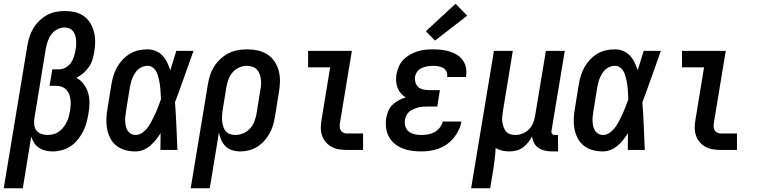

<svg xmlns="http://www.w3.org/2000/svg" viewBox="-50 -802 4070 1027"><path d="M-30 205 96 -556Q100 -581 107.5 -604.5Q115 -628 128 -650Q141 -672 160 -690.5Q179 -709 201.5 -721.5Q224 -734 248.5 -738.5Q273 -743 297 -743Q325 -743 351 -737Q377 -731 398 -716Q419 -701 432.5 -679Q446 -657 452.5 -631.5Q459 -606 459 -578.5Q459 -551 454 -524Q451 -504 444.5 -483Q438 -462 425.5 -444Q413 -426 396 -411Q379 -396 359 -386Q382 -373 398 -351.5Q414 -330 421.5 -304Q429 -278 428.5 -250Q428 -222 423 -194Q419 -169 412.5 -145Q406 -121 394 -98Q382 -75 365.5 -54.5Q349 -34 327 -19.5Q305 -5 280 1.5Q255 8 231 8Q212 8 193 3.5Q174 -1 158.5 -11.5Q143 -22 133 -37.5Q123 -53 117 -71L72 205ZM204 -80Q219 -80 235 -84Q251 -88 264.5 -97.5Q278 -107 288.5 -120.5Q299 -134 306.5 -148.5Q314 -163 318 -178.5Q322 -194 325 -210Q327 -225 328 -240.5Q329 -256 327 -270.5Q325 -285 319.5 -299Q314 -313 304 -323Q294 -333 280 -338Q266 -343 250 -343H215L230 -431H265Q283 -431 300.5 -440.5Q318 -450 329 -465.5Q340 -481 345.5 -499Q351 -517 354 -535Q357 -548 357.5 -561.5Q358 -575 357 -588Q356 -601 352 -613.5Q348 -626 340.5 -635.5Q333 -645 321 -650Q309 -655 295 -655Q275 -655 256 -645Q237 -635 224.5 -618Q212 -601 205.5 -581.5Q199 -562 195 -542L134 -169Q131 -152 133 -134.5Q135 -117 144.5 -104.5Q154 -92 170 -86Q186 -80 204 -80Z M675 8Q647 8 620.5 1Q594 -6 573.5 -22Q553 -38 540.5 -61.5Q528 -85 523 -111.5Q518 -138 519 -166Q520 -194 525 -221L546 -351Q550 -375 557 -398Q564 -421 576.5 -443Q589 -465 606.5 -483.5Q624 -502 646 -515Q668 -528 692 -533Q716 -538 740 -538Q763 -538 784 -529Q805 -520 820 -504Q835 -488 844.5 -467.5Q854 -447 861 -426Q869 -452 877 -478Q885 -504 893 -530H985Q960 -461 936 -392Q912 -323 886 -255Q891 -191 893.5 -127.5Q896 -64 899 0H808Q808 -23 808.5 -45.5Q809 -68 809 -90Q798 -72 784 -54.5Q770 -37 753 -22.5Q736 -8 716 0Q696 8 675 8ZM675 -80Q695 -80 712.5 -93Q730 -106 742 -123Q754 -140 763.5 -158.5Q773 -177 781.5 -195.5Q790 -214 797 -233Q804 -252 811 -271Q810 -285 809.5 -298Q809 -311 808 -324.5Q807 -338 805 -351Q803 -364 800 -377Q797 -390 793 -402.5Q789 -415 782 -425.5Q775 -436 764 -443Q753 -450 739 -450Q727 -450 714 -445.5Q701 -441 690.5 -432Q680 -423 672.5 -411.5Q665 -400 659.5 -387.5Q654 -375 651 -362.5Q648 -350 645 -337L624 -207Q622 -194 620.5 -180.5Q619 -167 619.5 -153.5Q620 -140 623 -127Q626 -114 632.5 -103.5Q639 -93 650.5 -86.5Q662 -80 675 -80Z M970 205 1062 -351Q1066 -376 1074 -400.5Q1082 -425 1096 -447Q1110 -469 1130 -487.5Q1150 -506 1173.5 -517.5Q1197 -529 1222 -533.5Q1247 -538 1272 -538Q1301 -538 1329 -532Q1357 -526 1380 -511Q1403 -496 1418.5 -473Q1434 -450 1441 -423Q1448 -396 1447.5 -367Q1447 -338 1442 -309L1421 -179Q1417 -155 1410.5 -132.5Q1404 -110 1392 -88.5Q1380 -67 1363.5 -48.5Q1347 -30 1326 -17Q1305 -4 1281.5 2Q1258 8 1235 8Q1213 8 1192 1.5Q1171 -5 1156.5 -19.5Q1142 -34 1133.5 -53Q1125 -72 1121 -93L1072 205ZM1207 -80Q1229 -80 1250 -88.5Q1271 -97 1286.5 -113.5Q1302 -130 1310 -151Q1318 -172 1322 -193L1343 -323Q1346 -338 1346.5 -353Q1347 -368 1345 -382Q1343 -396 1337.5 -409Q1332 -422 1322.5 -431.5Q1313 -441 1299 -445.5Q1285 -450 1270 -450Q1250 -450 1229.5 -441Q1209 -432 1194.5 -415.5Q1180 -399 1172.5 -378.5Q1165 -358 1161 -337L1142 -219Q1139 -203 1138 -187.5Q1137 -172 1138 -157.5Q1139 -143 1143 -128.5Q1147 -114 1155.5 -102.5Q1164 -91 1178 -85.5Q1192 -80 1207 -80Z M1805 0Q1783 0 1762 -3.5Q1741 -7 1723 -17Q1705 -27 1692 -42.5Q1679 -58 1672.5 -77.5Q1666 -97 1666 -118.5Q1666 -140 1670 -162L1716 -442H1598V-530H1832L1769 -148Q1767 -137 1767 -126.5Q1767 -116 1771.5 -107Q1776 -98 1785 -93Q1794 -88 1805 -88H1892V0Z M2204 8Q2177 8 2151.5 4.5Q2126 1 2102.5 -8.5Q2079 -18 2060 -34Q2041 -50 2029.5 -72Q2018 -94 2015 -120Q2012 -146 2016 -172Q2020 -191 2027.5 -209.5Q2035 -228 2050 -242Q2065 -256 2083 -265.5Q2101 -275 2120 -281Q2105 -290 2093.5 -303.5Q2082 -317 2076 -333.5Q2070 -350 2069 -369Q2068 -388 2071 -407Q2075 -427 2084 -447.5Q2093 -468 2108.5 -483.5Q2124 -499 2143.5 -510Q2163 -521 2183.5 -527.5Q2204 -534 2225 -536Q2246 -538 2267 -538Q2290 -538 2312 -535.5Q2334 -533 2355 -526.5Q2376 -520 2394 -509Q2412 -498 2424.5 -481Q2437 -464 2442 -442Q2447 -420 2443 -398Q2443 -396 2442.5 -394Q2442 -392 2442 -390H2341Q2342 -390 2342 -391Q2342 -392 2342 -393Q2344 -407 2338 -419.5Q2332 -432 2320.5 -438.5Q2309 -445 2295 -447.5Q2281 -450 2267 -450Q2257 -450 2247 -449Q2237 -448 2227 -445.5Q2217 -443 2207.5 -439Q2198 -435 2190 -428Q2182 -421 2177 -411.5Q2172 -402 2170 -392Q2168 -376 2172.5 -360.5Q2177 -345 2188.5 -335.5Q2200 -326 2215.5 -323Q2231 -320 2247 -320H2303L2289 -232H2232Q2220 -232 2208 -231Q2196 -230 2184 -226.5Q2172 -223 2160.5 -218Q2149 -213 2139 -204.5Q2129 -196 2123.5 -184.5Q2118 -173 2116 -161Q2113 -143 2118.5 -125.5Q2124 -108 2137 -98Q2150 -88 2167.5 -84Q2185 -80 2204 -80Q2221 -80 2239 -83Q2257 -86 2273.5 -95Q2290 -104 2302 -119Q2314 -134 2318 -152H2418Q2414 -128 2403.5 -106Q2393 -84 2377 -64.5Q2361 -45 2340.5 -30.5Q2320 -16 2297 -7.5Q2274 1 2250.5 4.5Q2227 8 2204 8ZM2277 -585 2228 -635 2387 -782 2449 -718Z M2470 205 2592 -530H2693L2640 -207Q2638 -193 2636.5 -178Q2635 -163 2637 -149.5Q2639 -136 2643.5 -122.5Q2648 -109 2656.5 -99Q2665 -89 2678.5 -84.5Q2692 -80 2707 -80Q2726 -80 2745 -87.5Q2764 -95 2778.5 -109.5Q2793 -124 2801 -143Q2809 -162 2812 -181L2870 -530H2971L2900 -103Q2899 -98 2900 -93.5Q2901 -89 2903.5 -86Q2906 -83 2910.5 -81.5Q2915 -80 2919 -80H2935V8H2905Q2885 8 2866 4Q2847 0 2831.5 -10Q2816 -20 2807 -36.5Q2798 -53 2796 -73Q2787 -55 2774.5 -39.5Q2762 -24 2746 -12.5Q2730 -1 2711 3.5Q2692 8 2674 8Q2654 8 2635.5 3.5Q2617 -1 2601 -10Q2600 18 2596.5 46.5Q2593 75 2589 102L2572 205Z M3175 8Q3147 8 3120.5 1Q3094 -6 3073.5 -22Q3053 -38 3040.5 -61.5Q3028 -85 3023 -111.5Q3018 -138 3019 -166Q3020 -194 3025 -221L3046 -351Q3050 -375 3057 -398Q3064 -421 3076.5 -443Q3089 -465 3106.5 -483.5Q3124 -502 3146 -515Q3168 -528 3192 -533Q3216 -538 3240 -538Q3263 -538 3284 -529Q3305 -520 3320 -504Q3335 -488 3344.5 -467.5Q3354 -447 3361 -426Q3369 -452 3377 -478Q3385 -504 3393 -530H3485Q3460 -461 3436 -392Q3412 -323 3386 -255Q3391 -191 3393.5 -127.5Q3396 -64 3399 0H3308Q3308 -23 3308.5 -45.5Q3309 -68 3309 -90Q3298 -72 3284 -54.5Q3270 -37 3253 -22.5Q3236 -8 3216 0Q3196 8 3175 8ZM3175 -80Q3195 -80 3212.5 -93Q3230 -106 3242 -123Q3254 -140 3263.5 -158.5Q3273 -177 3281.5 -195.5Q3290 -214 3297 -233Q3304 -252 3311 -271Q3310 -285 3309.5 -298Q3309 -311 3308 -324.5Q3307 -338 3305 -351Q3303 -364 3300 -377Q3297 -390 3293 -402.5Q3289 -415 3282 -425.5Q3275 -436 3264 -443Q3253 -450 3239 -450Q3227 -450 3214 -445.5Q3201 -441 3190.5 -432Q3180 -423 3172.5 -411.5Q3165 -400 3159.5 -387.5Q3154 -375 3151 -362.5Q3148 -350 3145 -337L3124 -207Q3122 -194 3120.5 -180.5Q3119 -167 3119.5 -153.5Q3120 -140 3123 -127Q3126 -114 3132.5 -103.5Q3139 -93 3150.5 -86.5Q3162 -80 3175 -80Z M3805 0Q3783 0 3762 -3.5Q3741 -7 3723 -17Q3705 -27 3692 -42.5Q3679 -58 3672.5 -77.5Q3666 -97 3666 -118.5Q3666 -140 3670 -162L3716 -442H3598V-530H3832L3769 -148Q3767 -137 3767 -126.5Q3767 -116 3771.5 -107Q3776 -98 3785 -93Q3794 -88 3805 -88H3892V0Z"/></svg>

Font: Iosevka Curly Semibold Oblique
Style: Regular
Weight: 600
Italic angle: -9°
Monospace: yes
Designer: Belleve Invis
Foundry: Belleve Invis
Version: Version 11.1.0; ttfautohint (v1.8.3)